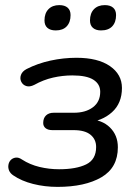

<svg xmlns="http://www.w3.org/2000/svg" viewBox="-20 -722 542 751"><path d="M205 9Q155 9 109.5 -2.5Q64 -14 32 -36Q20 -44 15.5 -55Q11 -66 13 -77.5Q15 -89 22.5 -96.5Q30 -104 41.5 -105.5Q53 -107 66 -98Q97 -78 134.5 -69Q172 -60 211 -60Q278 -60 317 -79Q356 -98 356 -147Q356 -177 334 -195Q312 -213 268 -213H185Q168 -213 158.5 -220.5Q149 -228 149 -241Q149 -260 160 -270.5Q171 -281 190 -281H269Q315 -281 343.5 -302.5Q372 -324 372 -363Q372 -393 345.5 -410Q319 -427 263 -427Q225 -427 187.5 -418.5Q150 -410 114 -390Q96 -381 82.5 -385.5Q69 -390 63 -402.5Q57 -415 62 -429Q67 -443 84 -452Q127 -474 177.5 -485Q228 -496 279 -496Q363 -496 410 -463.5Q457 -431 457 -378Q457 -318 418 -283Q379 -248 320 -243L325 -256Q379 -254 410 -223.5Q441 -193 441 -146Q441 -66 376.5 -28.5Q312 9 205 9ZM375 -603Q355 -603 343.5 -613Q332 -623 332 -642Q332 -670 347.5 -686Q363 -702 390 -702Q411 -702 422.5 -692Q434 -682 434 -663Q434 -635 419 -619Q404 -603 375 -603ZM198 -603Q177 -603 165.5 -613Q154 -623 154 -642Q154 -670 169.5 -686Q185 -702 212 -702Q233 -702 244.5 -692Q256 -682 256 -663Q256 -635 241 -619Q226 -603 198 -603Z"/></svg>

Font: Nunito Medium
Style: Italic
Weight: 500
Designer: Vernon Adams
Foundry: Vernon Adams
Version: Version 3.601